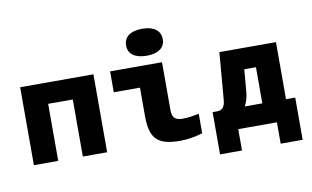

<svg xmlns="http://www.w3.org/2000/svg" viewBox="-85 -903 1970 1213"><g transform="rotate(-10 900.0 -296.5)"><path d="M65 0H221V-366H379V0H535V-500H65Z M1038 -126C993 -126 975 -148 975 -192V-500H642V-366H810V-184C810 -35 861 9 1004 9C1053 9 1101 0 1147 -14V-139C1104 -130 1076 -126 1038 -126ZM770 -641C770 -590 811 -557 889 -557C963 -557 1005 -590 1005 -641V-644C1005 -697 963 -730 889 -730C811 -730 770 -697 770 -644Z M1267 -134H1235V137H1376V0H1624V137H1765V-134H1706V-500H1343L1318 -202C1315 -154 1297 -134 1267 -134ZM1441 -134C1455 -158 1464 -188 1467 -223L1479 -366H1554V-134Z"/></g></svg>

Font: LT Wave Mono Black
Style: Regular
Weight: 900
Designer: Daniel Lyons
Version: Version 2.5 (Glyphs App)